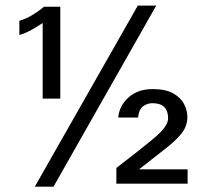

<svg xmlns="http://www.w3.org/2000/svg" viewBox="-20 -659 748 692"><path d="M655.3 -237.3Q655.3 -207 637.7 -182.6Q620.1 -158.2 581.5 -127.4Q543 -96.7 481.4 -48.8H656.2V2.9H399.4V-53.7Q491.2 -124 538.6 -164.1Q585.9 -204.1 585.9 -232.4Q585.9 -287.1 529.3 -287.1Q510.7 -287.1 495.6 -275.9Q480.5 -264.6 477.5 -235.4H406.2Q409.2 -276.4 442.4 -307.1Q475.6 -337.9 530.3 -337.9Q577.1 -337.9 604.5 -322.3Q631.8 -306.6 643.6 -283.7Q655.3 -260.7 655.3 -237.3ZM543 -638.7 172.9 13.7H105.5L476.6 -638.7ZM197.3 -634.8V-303.7H133.8V-576.2Q127.9 -572.3 113.3 -563Q98.6 -553.7 81.1 -544.9Q63.5 -536.1 49.8 -533.2V-584Q75.2 -591.8 95.2 -604Q115.2 -616.2 127 -625.5Q138.7 -634.8 138.7 -634.8Z"/></svg>

Font: Namkio Khamti Book
Style: Regular
Weight: 500
Designer: Debbi Hosken
Foundry: SIL International
Version: Version 3.917